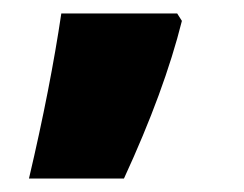

<svg xmlns="http://www.w3.org/2000/svg" viewBox="-20 -136 362 285"><path d="M243 -116 250 -105Q237 -53 215.5 5.5Q194 64 164 129H23Q39 61 51 -0.5Q63 -62 71 -116Z"/></svg>

Font: Noto Sans Khmer ExtraCondensed Black
Style: Regular
Weight: 900
Width: 2
Designer: Danh Hong and the Monotype Design Team
Foundry: Monotype Imaging Inc.
Version: Version 2.004